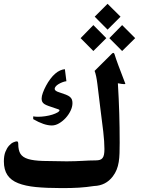

<svg xmlns="http://www.w3.org/2000/svg" viewBox="-20 -985 792 991"><path d="M623.5 -562Q624.5 -559.6 625.5 -557.1Q626.5 -554.7 627 -552.7Q626.5 -550.8 620.6 -550.8Q611.3 -550.8 588.4 -555.2Q593.3 -475.6 595.5 -400.9Q597.7 -326.2 597.7 -248Q597.7 -218.8 596.9 -194.3Q596.2 -169.9 592.8 -148.7Q589.4 -127.4 582 -109.1Q574.7 -90.8 562 -74.2Q525.9 -26.9 465.3 -24.9Q445.8 -22 426.8 -19.8Q407.7 -17.6 387.5 -16.4Q367.2 -15.1 344.7 -14.6Q322.3 -14.2 295.4 -14.2Q221.2 -14.2 165.8 -19.5Q110.4 -24.9 73.5 -39.6Q36.6 -54.2 18.3 -81.5Q0 -108.9 0 -152.3Q0 -181.6 7.8 -201.2Q15.6 -220.7 26.4 -232.9Q37.1 -245.1 48.6 -250.2Q60.1 -255.4 66.9 -255.4Q74.2 -255.4 74.2 -242.7Q74.2 -209 85.7 -190.9Q97.2 -172.9 125.2 -164.3Q153.3 -155.8 201.7 -154.3Q250 -152.8 324.2 -152.3Q348.1 -152.3 368.4 -153.1Q388.7 -153.8 406.5 -154.8Q424.3 -155.8 440.7 -156.5Q457 -157.2 474.1 -157.2Q486.8 -157.2 495.4 -159.9Q503.9 -162.6 509.3 -169.4Q514.6 -176.3 516.8 -187.5Q519 -198.7 519 -215.8Q519 -252.9 512.9 -306.2Q506.8 -359.4 497.1 -432.6Q488.3 -505.4 482.7 -551Q477.1 -596.7 468.3 -619.1L558.6 -709Q562.5 -711.9 564.5 -711.9Q568.8 -711.9 570.8 -706.1Q578.1 -682.1 591.3 -646.7Q604.5 -611.3 623.5 -562ZM151.4 -370.1V-384.3Q157.7 -383.3 164.1 -382.8Q170.4 -382.3 176.3 -382.3Q194.8 -382.3 214.4 -385.3Q233.9 -388.2 250 -393.3Q266.1 -398.4 276.6 -404.5Q287.1 -410.6 287.1 -416.5Q287.1 -419.9 262.2 -427.2Q243.2 -433.6 230 -438.2Q216.8 -442.9 209 -448Q201.2 -453.1 198 -460Q194.8 -466.8 194.8 -476.1Q194.8 -488.8 201.4 -506.6Q208 -524.4 217.8 -542.7Q227.5 -561 240 -577.6Q252.4 -594.2 264.6 -604.5Q277.3 -615.7 290.3 -621.3Q303.2 -627 314.9 -627.9L322.8 -565.9Q312 -564.5 301.5 -560.3Q291 -556.2 282 -550.8Q272.9 -545.4 267.6 -538.8Q262.2 -532.2 262.2 -526.4Q262.2 -515.6 284.7 -508.8Q306.2 -502 319.8 -496.6Q333.5 -491.2 340.8 -485.1Q348.1 -479 351.1 -471.2Q354 -463.4 354 -452.6Q354 -433.6 344.2 -413.3Q334.5 -393.1 319.1 -376.2Q303.7 -359.4 284.9 -348.4Q266.1 -337.4 247.6 -337.4Q207.5 -337.4 151.4 -370.1ZM396 -788.1 461.9 -855.5 528.8 -788.1 461.9 -721.7ZM544.4 -788.1 610.4 -855.5 677.7 -788.1 610.4 -721.7ZM468.8 -898.9 535.2 -965.3 602.1 -898.9 535.2 -832Z"/></svg>

Font: XB Kayhan
Style: Bold
Weight: 700
Designer: Behnam
Foundry: Irmug
Version: Version 7.300 2009